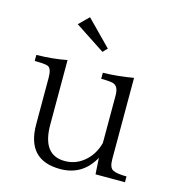

<svg xmlns="http://www.w3.org/2000/svg" viewBox="-111 -826 830 926"><g transform="rotate(15 304.5 -362.5)"><path d="M445.8 -9.8 440.9 -90.8Q385.3 9.8 273.9 9.8Q106.9 9.8 106.9 -168.9V-401.4Q106.9 -448.2 86.9 -456.1Q73.2 -461.9 21 -461.9V-492.2Q105.5 -493.7 172.9 -507.3V-185.1Q172.9 -33.2 285.2 -33.2Q347.2 -33.2 393.1 -79.1Q427.2 -113.3 440.9 -165V-402.3Q440.9 -444.3 418 -455.1Q405.3 -461.9 353 -461.9V-492.2Q428.7 -493.7 504.9 -507.3V-101.1Q504.9 -58.1 524.9 -48.8Q544.9 -38.6 592.8 -38.6V-9.8ZM224.1 -734.9 346.2 -610.8 325.2 -588.9 175.8 -687Z"/></g></svg>

Font: I.Ming
Style: Regular
Weight: 400
Designer: Ichiten Fonts Project
Version: Version 6.11; Dec 27, 2019